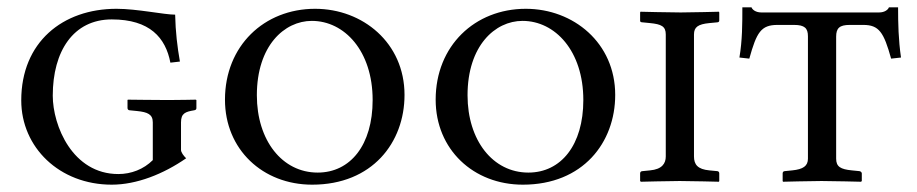

<svg xmlns="http://www.w3.org/2000/svg" viewBox="-20 -494 2503 524"><path d="M397 -160V-57C372 -32 338 -19 303 -19C178 -19 124 -151 124 -233C124 -354 180 -441 285 -441C389 -441 432 -391 445 -323L471 -326C464 -366 459 -407 458 -454C428 -454 354 -470 298 -470C151 -470 38 -379 38 -220C38 -92 142 10 285 10C353 10 426 -19 488 -62C481 -69 474 -78 474 -85V-160C474 -185 486 -189 510 -193C514 -194 516 -195 516 -199V-221L514 -222C514 -222 467 -221 439 -221C409 -221 329 -222 329 -222L328 -221V-199C328 -195 331 -193 334 -193L354 -191C383 -188 397 -182 397 -160Z M831 -437C920 -437 997 -355 997 -221C997 -98 936 -23 847 -23C750 -23 681 -111 681 -234C681 -369 756 -437 831 -437ZM1084 -235C1084 -377 970 -470 840 -470C701 -470 594 -369 594 -222C594 -86 697 10 832 10C996 10 1084 -105 1084 -235Z M1406 -437C1495 -437 1572 -355 1572 -221C1572 -98 1511 -23 1422 -23C1325 -23 1256 -111 1256 -234C1256 -369 1331 -437 1406 -437ZM1659 -235C1659 -377 1545 -470 1415 -470C1276 -470 1169 -369 1169 -222C1169 -86 1272 10 1407 10C1571 10 1659 -105 1659 -235Z M1874 -400C1874 -420 1885 -428 1916 -431L1937 -433C1941 -433 1943 -435 1943 -438V-460L1942 -462C1942 -462 1865 -460 1838 -460C1807 -460 1728 -462 1728 -462L1727 -460V-437C1727 -434 1730 -433 1734 -433L1754 -431C1785 -428 1797 -422 1797 -400V-67C1797 -48 1787 -32 1754 -29L1734 -27C1730 -27 1727 -25 1727 -21V0L1729 2C1729 2 1807 0 1835 0C1866 0 1942 2 1942 2L1943 0V-21C1943 -25 1940 -27 1937 -27L1916 -29C1884 -32 1874 -45 1874 -67Z M2336 -426C2379 -426 2392 -406 2412 -334L2439 -337C2432 -385 2431 -430 2431 -474H2406C2404 -468 2395 -460 2379 -460H2058C2042 -460 2033 -468 2031 -474H2006C2006 -430 2006 -384 1998 -337L2025 -334C2045 -406 2057 -426 2102 -426H2147C2176 -426 2185 -417 2185 -395V-61C2185 -41 2172 -32 2142 -29L2122 -27C2118 -27 2116 -24 2116 -21V0L2117 2C2117 2 2194 0 2222 0C2252 0 2330 2 2330 2L2332 0V-21C2332 -24 2328 -27 2325 -27L2305 -29C2274 -32 2262 -39 2262 -61V-394C2262 -417 2271 -426 2299 -426Z"/></svg>

Font: Linux Libertine O C
Style: Regular
Weight: 400
Designer: Philipp H. Poll
Foundry: Philipp H. Poll
Version: Version 4.0.3